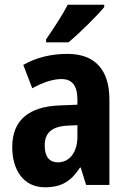

<svg xmlns="http://www.w3.org/2000/svg" viewBox="-20 -786 544 816"><path d="M423 -756V-766H268C245 -721 209 -667 176 -619V-606H271C319 -646 393 -719 423 -756ZM267 -557C194 -557 130 -540 79 -510L117 -411C163 -436 205 -450 241 -450C286 -450 309 -423 309 -362V-341L234 -338C102 -333 32 -275 32 -161C32 -65 79 10 171 10C243 10 283 -17 320 -74H323L346 0H445V-363C445 -491 382 -557 267 -557ZM266 -252 309 -254V-205C309 -137 274 -96 226 -96C191 -96 170 -119 170 -167C170 -220 198 -248 266 -252Z"/></svg>

Font: Noto Sans Hebrew Condensed
Style: Bold
Weight: 700
Width: 3
Designer: Monotype Design Team
Foundry: Monotype Imaging Inc.
Version: Version 2.004